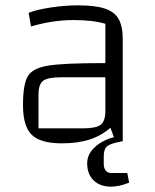

<svg xmlns="http://www.w3.org/2000/svg" viewBox="-20 -528 578 718"><path d="M463 155Q426 170 395 170Q354 170 330 146.5Q306 123 306 82Q306 49 334.5 22.5Q363 -4 406 -15L393 -50Q358 -20 314.5 -6Q271 8 211 8Q131 8 98.5 -24Q66 -56 66 -135Q66 -213 84 -243Q102 -273 159.5 -282.5Q217 -292 364 -292H374V-439Q328 -453 255 -453Q177 -453 96 -429L87 -480Q117 -492 170 -500Q223 -508 271 -508Q336 -508 372 -496Q408 -484 423.5 -457Q439 -430 439 -381V0L415 5Q386 12 377 22.5Q368 33 368 58V85Q368 101 375.5 110Q383 119 396 119H456ZM374 -113V-239H209Q159 -239 141.5 -226Q124 -213 124 -175V-48H290Q339 -48 356.5 -61.5Q374 -75 374 -113Z"/></svg>

Font: Changa ExtraLight
Style: Regular
Weight: 275
Designer: Eduardo Rodriguez Tunni
Foundry: Eduardo Rodriguez Tunni
Version: Version 2.002; ttfautohint (v1.5) -l 8 -r 50 -G 200 -x 14 -H